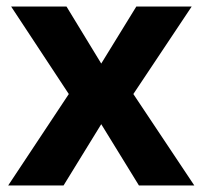

<svg xmlns="http://www.w3.org/2000/svg" viewBox="-20 -566 618 586"><path d="M190 -279 14 -546H183L289 -372L396 -546H565L387 -279L573 0H404L289 -187L174 0H5Z"/></svg>

Font: Noto Sans Kawi
Style: Bold
Weight: 700
Designer: Fadhl Haqq
Version: Version 1.000